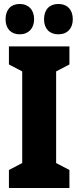

<svg xmlns="http://www.w3.org/2000/svg" viewBox="-20 -948 395 968"><path d="M8 -851C8 -803 36 -775 79 -775C124 -775 152 -805 152 -851C152 -898 124 -928 79 -928C36 -928 8 -900 8 -851ZM202 -851C202 -804 229 -775 274 -775C320 -775 347 -805 347 -851C347 -898 320 -928 274 -928C230 -928 202 -900 202 -851ZM330 0V-91L263 -126V-588L330 -623V-714H25V-623L92 -588V-126L25 -91V0Z"/></svg>

Font: Noto Sans Bengali ExtraCondensed Black
Style: Regular
Weight: 900
Width: 2
Designer: Joana Ranito - Universal Thirst; Jelle Bosma - Monotype Design Team
Foundry: Universal Thirst ehf.
Version: Version 3.000